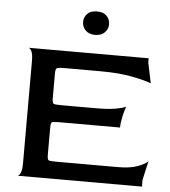

<svg xmlns="http://www.w3.org/2000/svg" viewBox="-55 -847 794 897"><g transform="rotate(5 342.0 -398.5)"><path d="M60 0Q67 0 74 -14Q81 -28 81 -60V-540Q81 -572 74 -585.5Q67 -599 60 -600H623V-580L643 -484Q618 -495 555 -507.5Q492 -520 403 -520H234Q204 -520 198.5 -515.5Q193 -511 193 -490V-376Q193 -354 198.5 -350Q204 -346 233 -346H398Q456 -346 491.5 -352.5Q527 -359 538 -366Q531 -347 524.5 -317.5Q518 -288 518 -266H233Q204 -266 198.5 -262.5Q193 -259 193 -236V-112Q193 -89 198 -85Q203 -81 233 -81H524Q582 -81 617.5 -94.5Q653 -108 664 -121L644 -31V0ZM364 -687Q335 -687 319 -703.5Q303 -720 303 -742Q303 -765 318.5 -781Q334 -797 364 -797Q394 -797 409.5 -781Q425 -765 425 -742Q425 -720 409 -703.5Q393 -687 364 -687Z"/></g></svg>

Font: Red Rose
Style: Regular
Weight: 400
Designer: Jaikishan Patel
Version: Version 2.000; ttfautohint (v1.8.3)